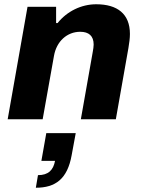

<svg xmlns="http://www.w3.org/2000/svg" viewBox="-20 -559 669 900"><path d="M16 0H180L233 -297C245 -366 295 -410 356 -410C396 -410 419 -391 419 -350C419 -340 417 -329 415 -317L359 0H523L582 -334C586 -358 589 -380 589 -400C589 -494 530 -539 431 -539C361 -539 294 -506 250 -451H243V-527H109ZM148 321C240 321 296 280 316 168L335 65H197L174 195H238C230 238 207 262 158 262Z"/></svg>

Font: Archivo ExtraBold
Style: Italic
Weight: 800
Italic angle: -10°
Designer: Hector Gatti
Foundry: Omnibus-Type
Version: Version 2.001